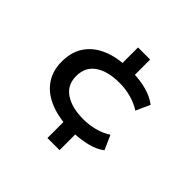

<svg xmlns="http://www.w3.org/2000/svg" viewBox="-180 -809 1109 1109"><g transform="rotate(45 374.0 -255.0)"><path d="M348 115V-40L374 -13Q290 -19 226.5 -48.5Q163 -78 128.5 -130.5Q94 -183 94 -256Q94 -332 128 -384.5Q162 -437 224.5 -466.5Q287 -496 370 -500L348 -473V-625H447V-478L426 -501Q492 -500 544 -485.5Q596 -471 634 -442L595 -356Q558 -380 512.5 -392.5Q467 -405 417 -405Q323 -405 267.5 -367.5Q212 -330 212 -255Q212 -183 268 -145.5Q324 -108 417 -108Q467 -108 512.5 -120.5Q558 -133 592 -156L631 -68Q595 -40 542 -27Q489 -14 427 -12L447 -36V115Z"/></g></svg>

Font: Nunito Sans 7pt Expanded SemiBold
Style: Regular
Weight: 600
Width: 7
Designer: Vernon Adams
Foundry: Vernon Adams
Version: Version 3.101;gftools[0.9.27]